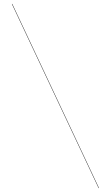

<svg xmlns="http://www.w3.org/2000/svg" viewBox="-20 -800 560 970"><path d="M42 -780H40L478 150H480Z"/></svg>

Font: Bodoni* 96pt
Style: Bold
Weight: 700
Version: Version 2.3